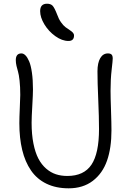

<svg xmlns="http://www.w3.org/2000/svg" viewBox="-20 -999 703 1032"><path d="M348.1 -778.8Q313.5 -778.8 277.3 -804.7Q241.2 -830.6 218.5 -868.2Q195.8 -905.8 195.8 -939Q195.8 -979 232.9 -979Q252.4 -979 262.7 -968.3Q272.9 -957.5 287.1 -920.9Q295.4 -897 307.9 -879.4Q320.3 -861.8 332 -853Q343.8 -844.2 354.5 -837.4Q365.2 -830.6 371.6 -823.7Q377.9 -816.9 377.9 -808.1Q377.9 -778.8 348.1 -778.8ZM349.1 13.2Q280.8 13.2 229.5 -11.7Q178.2 -36.6 146.5 -83Q114.7 -129.4 99.4 -192.9Q84 -256.3 84 -336.9Q84 -366.2 86.4 -418.9Q88.9 -471.7 88.9 -488.8Q88.9 -532.7 85.2 -565.7Q81.5 -598.6 76.9 -613.8Q72.3 -628.9 68.6 -645Q64.9 -661.1 64.9 -675.8Q64.9 -711.9 95.2 -711.9Q106.4 -711.9 116.9 -701.4Q127.4 -690.9 136.7 -669.2Q146 -647.5 151.6 -608.4Q157.2 -569.3 157.2 -518.1Q157.2 -492.7 153.6 -430.4Q149.9 -368.2 149.9 -338.9Q149.9 -276.4 159.7 -227.5Q169.4 -178.7 186.5 -146.2Q203.6 -113.8 228.3 -92.5Q252.9 -71.3 280.8 -62.3Q308.6 -53.2 341.8 -53.2Q431.2 -53.2 471.7 -114Q512.2 -174.8 512.2 -305.2Q512.2 -368.2 508.1 -462.9Q503.9 -557.6 503.9 -615.2Q503.9 -661.1 518.8 -686.5Q533.7 -711.9 560.1 -711.9Q573.2 -711.9 579.6 -705.8Q585.9 -699.7 585.9 -684.1Q585.9 -674.3 580.1 -623.8Q574.2 -573.2 574.2 -511.2Q574.2 -476.6 576.7 -405.8Q579.1 -335 579.1 -297.9Q579.1 -203.6 555.2 -135.3Q531.2 -66.9 478.8 -26.9Q426.3 13.2 349.1 13.2Z"/></svg>

Font: Shantell Sans Normal
Style: Regular
Weight: 300
Designer: Stephen Nixon, Anya Danilova, Shantell Martin
Foundry: Arrow Type
Version: Version 1.006;[559af2be0]